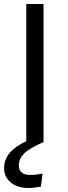

<svg xmlns="http://www.w3.org/2000/svg" viewBox="-28 -708 340 957"><path d="M189 0Q118.7 30.8 92.3 57.1Q65.9 83.5 65.9 115.2Q65.9 164.1 123 164.1Q150.4 164.1 184.1 157.2L175.8 222.2Q140.6 229 113.8 229Q58.1 229 25.1 200.9Q-7.8 172.9 -7.8 129.9Q-7.8 46.4 103 -3.9V-688H189Z"/></svg>

Font: Fira Sans Book
Style: Regular
Weight: 350
Designer: Carrois Corporate & Edenspiekermann AG
Foundry: Carrois Corporate GbR & Edenspiekermann AG
Version: Version 4.203;PS 004.203;hotconv 1.0.88;makeotf.lib2.5.64775